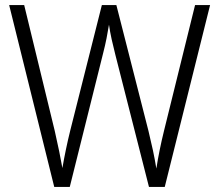

<svg xmlns="http://www.w3.org/2000/svg" viewBox="-20 -734 860 754"><path d="M805 -714 627 0H565L433 -519Q425 -550 418.5 -579.5Q412 -609 408 -637Q404 -612 398.5 -584Q393 -556 385 -525L254 0H193L16 -714H75L195 -220Q205 -176 212.5 -139.5Q220 -103 225 -74Q231 -109 239 -147.5Q247 -186 256 -222L380 -714H437L563 -220Q573 -179 580.5 -144Q588 -109 594 -72Q605 -143 624 -220L746 -714Z"/></svg>

Font: Noto Sans Thai Looped SemiCondensed Light
Style: Regular
Weight: 300
Width: 4
Designer: Sasikarn Vongin, Ben Mitchell
Foundry: The Fontpad Ltd
Version: Version 1.001; ttfautohint (v1.8.4.7-5d5b)